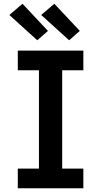

<svg xmlns="http://www.w3.org/2000/svg" viewBox="-20 -1005 540 1025"><path d="M75 0V-105H188V-630H75V-735H425V-630H312V-105H425V0ZM349 -790 200 -925 270 -985 406 -840ZM179 -790 30 -925 100 -985 236 -840Z"/></svg>

Font: Iosevka Curly Slab Extrabold
Style: Regular
Weight: 800
Monospace: yes
Designer: Belleve Invis
Foundry: Belleve Invis
Version: Version 22.1.2; ttfautohint (v1.8.4)